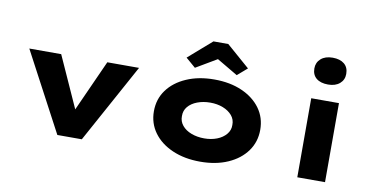

<svg xmlns="http://www.w3.org/2000/svg" viewBox="-78 -1044 2507 1275"><g transform="rotate(10 1176.0 -406.5)"><path d="M361 0 78 -533H293L476 -127L420 -125L604 -533H818L526 0Z M1325 10Q1219 10 1137.5 -25.5Q1056 -61 1010.5 -123.5Q965 -186 965 -267Q965 -349 1010.5 -411Q1056 -473 1137.5 -508.5Q1219 -544 1325 -544Q1431 -544 1511.5 -508.5Q1592 -473 1637 -411Q1682 -349 1682 -267Q1682 -186 1637 -123.5Q1592 -61 1511.5 -25.5Q1431 10 1325 10ZM1325 -147Q1372 -147 1410.5 -162Q1449 -177 1472 -204.5Q1495 -232 1494 -267Q1495 -304 1472 -331Q1449 -358 1410.5 -373Q1372 -388 1325 -388Q1277 -388 1237.5 -373Q1198 -358 1175.5 -331Q1153 -304 1154 -267Q1153 -232 1175.5 -204.5Q1198 -177 1237.5 -162Q1277 -147 1325 -147ZM1183 -598 1117 -655 1274 -792H1374L1531 -655L1465 -598L1309 -690H1339Z M1979 0V-533H2166V0ZM2073 -642Q2022 -642 1993.5 -665.5Q1965 -689 1965 -732Q1965 -772 1994 -797.5Q2023 -823 2073 -823Q2123 -823 2151.5 -799.5Q2180 -776 2180 -732Q2180 -692 2151 -667Q2122 -642 2073 -642Z"/></g></svg>

Font: Lexend Tera ExtraBold
Style: Regular
Weight: 800
Designer: Bonnie Shaver-Troup, Thomas Jockin
Foundry: Lexend
Version: Version 1.007